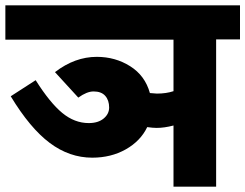

<svg xmlns="http://www.w3.org/2000/svg" viewBox="-40 -697 915 716"><path d="M855 -677V-550H766V-1H607V-229Q573 -220 544 -220Q530 -220 509 -223Q484 -171 429 -140Q374 -109 304 -109Q219 -109 145.5 -164Q72 -219 0 -338L93 -398Q146 -314 192 -276Q238 -238 291 -238Q326 -238 346.5 -255Q367 -272 367 -296Q367 -323 352.5 -339.5Q338 -356 309 -356Q284 -356 252 -333L165 -428Q239 -485 321 -485Q390 -485 445.5 -450Q501 -415 519 -350Q539 -348 545 -348Q580 -348 607 -357V-549H-20V-677Z"/></svg>

Font: Martel Sans Heavy
Style: Regular
Weight: 900
Designer: Dan Reynolds and Mathieu Réguer
Foundry: Dan Reynolds and Mathieu Réguer
Version: Version 1.001;PS 001.001;hotconv 1.0.70;makeotf.lib2.5.58329